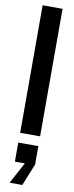

<svg xmlns="http://www.w3.org/2000/svg" viewBox="-110 -761 416 1081"><g transform="rotate(10 98.0 -221.0)"><path d="M41 0V-729H155V0ZM31 287 97 165H40V56H155V161L104 287Z"/></g></svg>

Font: Hubot Sans Condensed SemiBold
Style: Regular
Weight: 600
Width: 3
Designer: Deni Anggara
Foundry: GitHub, Inc., Subsidiary of Microsoft Corporation
Version: Version 2.000